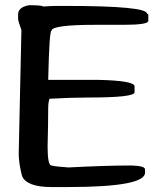

<svg xmlns="http://www.w3.org/2000/svg" viewBox="-20 -749 629 756"><path d="M95 -728.5H105.5Q149.2 -727.6 149.2 -723.3Q184.2 -725.7 201 -725.7H236.9Q558.8 -725.7 558.8 -695Q564 -694 564 -689.7V-666.7Q564 -651.3 466.2 -651.3H357.8Q182.7 -651.3 182.7 -627.8Q174.1 -627.8 169.8 -434.5H368.3Q509.8 -431.2 509.8 -409.1V-385.6Q509.8 -365 327.1 -365Q260.9 -365 175.1 -360.2Q169.8 -347.2 169.8 -321.3Q169.8 -266.2 167.4 -172.2Q167.4 -97.4 182.7 -97.4Q201.4 -92.6 249.9 -89.7Q398.6 -97.4 496.9 -97.4Q551.1 -95.9 551.1 -82V-69.1Q551.1 -12.5 247 -12.5H182.7Q84.9 -12.5 66.7 -56.1Q53.7 -107 53.7 -143.9L64.3 -630.7Q51.3 -666.7 51.3 -674.3V-692.6Q51.3 -720.9 95 -728.5Z"/></svg>

Font: Namteng
Style: Regular
Weight: 400
Designer: Khon Soe Zaw Thu
Foundry: MPUA
Version: Version 1.03 June 17, 2016